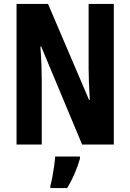

<svg xmlns="http://www.w3.org/2000/svg" viewBox="-20 -734 662 975"><path d="M558 0H397L189 -498H185Q189 -446 190.5 -404Q192 -362 192 -331V0H64V-714H224L432 -227H436Q433 -277 431.5 -317.5Q430 -358 430 -389V-714H558ZM386 72Q363 152 321 221H236V208Q241 191 246 164Q251 137 255 109Q259 81 260 61H386Z"/></svg>

Font: Noto Sans Lao UI ExtCond
Style: Bold
Weight: 700
Width: 2
Designer: Monotype Design Team
Foundry: Monotype Imaging Inc.
Version: Version 2.000; ttfautohint (v1.8.4.7-5d5b)